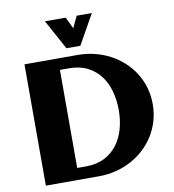

<svg xmlns="http://www.w3.org/2000/svg" viewBox="-97 -1011 996 1096"><g transform="rotate(-10 400.5 -462.5)"><path d="M761.2 -352.5Q761.2 -301.3 747.6 -255.1Q733.9 -209 709.2 -169.9Q684.6 -130.9 650.4 -99.4Q616.2 -67.9 575 -45.9Q533.7 -23.9 486.6 -12Q439.5 0 389.6 0H79.6V-703.1H389.6Q439.5 -703.1 486.3 -691.4Q533.2 -679.7 574.5 -658Q615.7 -636.2 650.1 -605Q684.6 -573.7 709.2 -534.9Q733.9 -496.1 747.6 -450Q761.2 -403.8 761.2 -352.5ZM564.5 -352.5Q564.5 -409.7 550.5 -461.2Q536.6 -512.7 507.3 -551.8Q478 -590.8 432.9 -613.8Q387.7 -636.7 324.7 -636.7H273.4V-68.4H324.7Q386.7 -68.4 431.9 -91.6Q477.1 -114.7 506.6 -154.1Q536.1 -193.4 550.3 -244.6Q564.5 -295.9 564.5 -352.5ZM509.3 -924.8 412.1 -752H331.5L237.3 -924.8H357.4L389.6 -857.9L421.4 -924.8Z"/></g></svg>

Font: Aclonica
Style: Regular
Weight: 400
Version: Version 1.001